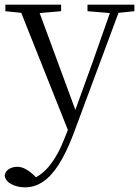

<svg xmlns="http://www.w3.org/2000/svg" viewBox="-31 -532 597 823"><path d="M76 271Q44 271 18 257.5Q-8 244 -11 220Q-8 202 7.5 192.5Q23 183 43 183Q61 183 78.5 192.5Q96 202 112 217L123 228Q153 212 179 181Q218 133 246 60L260 25L60 -477L-8 -484V-512H231V-484L139 -476L292 -61L368 -271L440 -476L344 -484V-512H545V-484L477 -477L282 47Q252 125 220 174.5Q188 224 152.5 247.5Q117 271 76 271Z"/></svg>

Font: Early Summer Mincho Light
Style: Regular
Weight: 300
Designer: GuiWonder
Version: Version 1.002